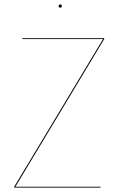

<svg xmlns="http://www.w3.org/2000/svg" viewBox="-20 -854 545 874"><path d="M254.1 -833.8C249.3 -833.8 246.7 -830.1 246.7 -826.4C246.7 -822.7 249.3 -819.1 254.1 -819.1C259.1 -819.1 261.6 -822.7 261.6 -826.4C261.6 -830.1 259.1 -833.8 254.1 -833.8ZM454.5 -680.1H81.7V-676.2H449.1L44.6 -3.9V0H437.6L437.8 -4H50.1L454.5 -676.4Z"/></svg>

Font: Fira Sans Four
Style: Regular
Weight: 100
Designer: Carrois Corporate & Edenspiekermann AG
Foundry: Carrois Corporate GbR & Edenspiekermann AG
Version: Version 4.203;PS 004.203;hotconv 1.0.88;makeotf.lib2.5.64775